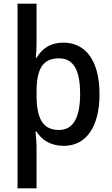

<svg xmlns="http://www.w3.org/2000/svg" viewBox="-20 -780 606 1040"><path d="M519 -270C519 -452 443 -549 324 -549C253 -549 209 -518 178 -467H174C176 -489 178 -523 178 -548V-760H75V240H178V13C178 -8 175 -45 172 -67H178C206 -22 254 10 326 10C444 10 519 -89 519 -270ZM414 -271C414 -151 381 -76 300 -76C209 -76 178 -141 178 -268V-288C179 -407 212 -464 299 -464C378 -464 414 -401 414 -271Z"/></svg>

Font: Noto Sans SemiCondensed Medium
Style: Regular
Weight: 500
Width: 4
Designer: Monotype Design Team
Foundry: Monotype Imaging Inc.
Version: Version 2.013